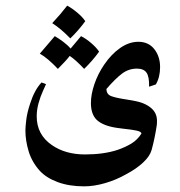

<svg xmlns="http://www.w3.org/2000/svg" viewBox="-20 -469 637 680"><path d="M512 -89Q536 -71 536 -41Q536 -29 535 -24Q528 22 517 62Q511 84 487 106.5Q463 129 427 148Q392 168 352.5 179.5Q313 191 278 191Q225 191 184.5 176Q144 161 121 136Q93 105 81.5 67Q70 29 70 -7Q70 -19 73 -44.5Q76 -70 87 -103Q102 -150 127 -177L143 -171Q141 -166 132 -146.5Q123 -127 116.5 -103.5Q110 -80 110 -57Q110 8 164 45Q212 78 281 78Q347 78 396 62Q425 52 446 39Q467 26 481 4Q480 -3 463.5 -6.5Q447 -10 418 -13L395 -16Q345 -23 322 -45Q302 -65 302 -104Q302 -135 314.5 -171.5Q327 -208 349 -240Q374 -277 405.5 -299Q437 -321 470 -321Q506 -321 526.5 -295Q547 -269 547 -231Q547 -196 532 -170L508 -162Q509 -197 499 -211.5Q489 -226 465 -226Q436 -226 412.5 -208.5Q389 -191 357 -154Q357 -135 374 -128.5Q391 -122 432 -116Q465 -111 482 -105Q499 -99 512 -89ZM218 -449Q235 -440 254 -424Q273 -408 282 -394Q258 -361 229 -333Q195 -368 165 -387Q195 -419 218 -449ZM174 -341Q188 -333 204 -321Q220 -309 230 -297L267 -341Q285 -332 303.5 -316Q322 -300 331 -286Q307 -253 278 -225Q248 -257 227 -271Q214 -254 185 -225Q148 -264 121 -279Q154 -317 174 -341Z"/></svg>

Font: Katibeh
Style: Regular
Weight: 400
Designer: Arabic design by Kourosh Beigpour, Latin design by Eduardo Tunni, engineering by Lasse Fister
Version: Version 1.000